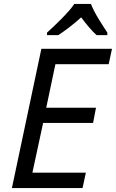

<svg xmlns="http://www.w3.org/2000/svg" viewBox="-20 -964 594 984"><path d="M41 0H403L420 -79H146L201 -334H457L472 -412H217L264 -635H537L554 -714H192ZM221 -797V-784H279C314 -807 356 -839 396 -875C423 -839 451 -805 475 -784H530V-797C505 -836 466 -892 446 -944H361C334 -902 254 -826 221 -797Z"/></svg>

Font: BC Sans
Style: Italic
Weight: 400
Italic angle: -12°
Designer: Monotype Design Team
Designer: Province of B.C.
Foundry: Monotype Imaging Inc.
Version: Version 2.000;GOOG;noto-source:20170915:90ef993387c0